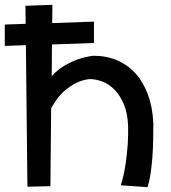

<svg xmlns="http://www.w3.org/2000/svg" viewBox="-36 -752 713 799"><path d="M182.1 -731.9 181.2 -655.8 355 -662.1V-573.2L180.2 -566.9L179.2 -435.1Q206.1 -464.4 236.3 -481.2Q266.6 -498 293 -506.8Q323.2 -516.6 353 -520Q407.7 -520 452.6 -500.5Q497.6 -481 529.8 -444.3Q562 -407.7 580.8 -355.2Q599.6 -302.7 602.1 -236.8Q602.1 -202.1 601.3 -166Q600.6 -129.9 597.9 -95.2Q595.2 -60.5 590.6 -29.3Q585.9 2 578.1 26.9L466.8 19Q481 -27.8 487.1 -72.3Q493.2 -116.7 495.6 -151.9Q498 -192.9 497.1 -230Q494.6 -282.2 479 -318.8Q463.4 -355.5 440.7 -378.7Q418 -401.9 390.6 -412.4Q363.3 -422.9 336.9 -422.9Q309.1 -420.4 280.8 -406.7Q256.3 -395 228.5 -370.4Q200.7 -345.7 176.8 -300.8L173.8 22.9L78.1 24.9L71.8 -564L-16.1 -561V-649.9L70.8 -652.8L69.8 -728Z"/></svg>

Font: McLaren
Style: Regular
Weight: 400
Designer: Astigmatic (AOETI)
Foundry: Astigmatic (AOETI)
Version: Version 1.000